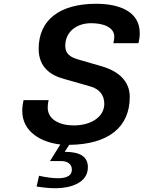

<svg xmlns="http://www.w3.org/2000/svg" viewBox="-20 -755 761 1018"><path d="M105 -224C100 -203 98 -184 98 -167C98 -56 199 0 300 11L245 99H305C335 99 361 113 361 144C361 184 319 190 287 190C261 190 228 186 187 177L174 234C212 240 245 243 276 243C349 243 446 217 446 132C446 75 404 50 323 50L347 13C555 11 668 -81 668 -241C668 -327 606 -378 521 -403L397 -439C354 -451 326 -469 326 -512C326 -588 388 -632 463 -632C526 -632 586 -612 586 -560C586 -551 584 -538 581 -526H714C719 -546 721 -563 721 -579C721 -697 608 -735 490 -735C296 -735 185 -649 185 -496C185 -399 248 -356 318 -337L458 -297C505 -284 533 -253 533 -204C533 -139 468 -90 371 -90C297 -90 233 -121 233 -184C233 -195 234 -209 238 -224Z"/></svg>

Font: Perun SemiBold Italic
Style: Regular
Weight: 400
Italic angle: -12°
Foundry: Copyright (c) Stefan Peev, Context Ltd, 2016
Version: Version 1.026